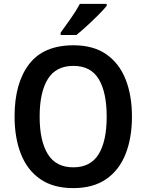

<svg xmlns="http://www.w3.org/2000/svg" viewBox="-20 -958 753 988"><path d="M659 -358Q659 -248 626 -165Q593 -82 526 -36Q459 10 357 10Q254 10 187 -36.5Q120 -83 87.5 -166Q55 -249 55 -359Q55 -530 129.5 -627.5Q204 -725 358 -725Q460 -725 526.5 -679Q593 -633 626 -550.5Q659 -468 659 -358ZM184 -358Q184 -233 226 -165Q268 -97 357 -97Q446 -97 487.5 -164.5Q529 -232 529 -358Q529 -483 488 -551Q447 -619 358 -619Q268 -619 226 -551Q184 -483 184 -358ZM529 -928Q514 -909 486 -881Q458 -853 427.5 -825Q397 -797 373 -778H292V-790Q316 -823 344.5 -863.5Q373 -904 391 -938H529Z"/></svg>

Font: Noto Sans Sinhala SemiCondensed SemiBold
Style: Regular
Weight: 600
Width: 4
Designer: Jelle Bosma - Monotype Design Team
Foundry: Monotype Imaging Inc.
Version: Version 2.006; ttfautohint (v1.8.4.7-5d5b)